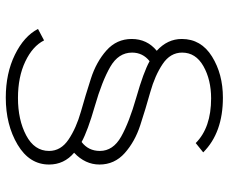

<svg xmlns="http://www.w3.org/2000/svg" viewBox="-84 -716 799 671"><g transform="rotate(90 315.5 -380.5)"><path d="M513.8 -240Q555 -205 555 -152.5Q555 -83.8 485.6 -42.5Q416.2 -1.2 321.2 -1.2Q236.2 -1.2 171.2 -33.1Q106.2 -65 81.2 -113.8L121.2 -135Q141.2 -95 195 -69.4Q248.8 -43.8 322.5 -43.8Q398.8 -43.8 453.1 -72.5Q507.5 -101.2 507.5 -152.5Q507.5 -193.8 467.5 -220.6Q427.5 -247.5 370 -263.8Q312.5 -280 254.4 -298.8Q196.2 -317.5 156.2 -353.1Q116.2 -388.8 116.2 -441.2Q116.2 -495 157.5 -528.8Q116.2 -566.2 116.2 -616.2Q116.2 -683.8 177.5 -721.9Q238.8 -760 321.2 -760Q443.8 -760 512.5 -691.2L480 -665Q426.2 -718.8 323.8 -718.8Q258.8 -718.8 211.2 -691.9Q163.8 -665 163.8 -617.5Q163.8 -576.2 203.8 -549.4Q243.8 -522.5 301.9 -506.2Q360 -490 417.5 -471.2Q475 -452.5 515 -416.9Q555 -381.2 555 -328.8Q555 -278.8 513.8 -240ZM163.8 -442.5Q163.8 -395 213.8 -366.2Q263.8 -337.5 350.6 -312.5Q437.5 -287.5 476.2 -266.2Q507.5 -290 507.5 -330Q507.5 -376.2 457.5 -404.4Q407.5 -432.5 320 -457.5Q232.5 -482.5 193.8 -503.8Q163.8 -480 163.8 -442.5Z"/></g></svg>

Font: Now Light
Style: Regular
Weight: 300
Designer: Alfredo Marco Pradil
Foundry: Alfredo Marco Pradil
Version: Version 1.002;PS 001.002;hotconv 1.0.88;makeotf.lib2.5.64775